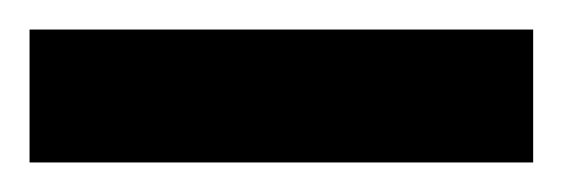

<svg xmlns="http://www.w3.org/2000/svg" viewBox="-20 5 381 130"><path d="M0 115V25H341V115Z"/></svg>

Font: Bricolage Grotesque 96pt Condensed Medium
Style: Regular
Weight: 500
Width: 3
Designer: Mathieu Triay
Foundry: Atelier Triay
Version: Version 1.001; ttfautohint (v1.8.4.7-5d5b);gftools[0.9.33.de